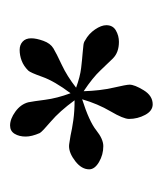

<svg xmlns="http://www.w3.org/2000/svg" viewBox="9 -760 323 381"><g transform="rotate(90 170.5 -569.5)"><path d="M79 -447Q69 -447 62.5 -453Q56 -459 56 -470Q56 -480 61 -494Q66 -508 76 -514Q86 -520 108.5 -530.5Q131 -541 154 -559Q132 -567 115 -569Q98 -571 85 -572Q76 -573 70 -573.5Q64 -574 60 -577Q47 -584 38.5 -596.5Q30 -609 30 -619Q30 -632 40.5 -638Q51 -644 63 -644Q84 -644 96 -632Q105 -623 119.5 -607.5Q134 -592 161 -574Q160 -607 154 -633Q148 -659 148 -665Q148 -675 159 -693Q170 -711 187 -711Q200 -711 208 -696Q216 -681 216 -664Q216 -653 201 -627.5Q186 -602 177 -571Q221 -585 238.5 -599Q256 -613 270 -613Q287 -613 301.5 -604.5Q316 -596 316 -585Q316 -570 300 -557.5Q284 -545 270 -545Q267 -545 261.5 -546Q256 -547 249 -548Q236 -551 218.5 -553.5Q201 -556 179 -556Q201 -526 221 -509Q241 -492 244 -487Q251 -471 251 -459Q251 -446 245.5 -437Q240 -428 229 -428Q216 -428 201.5 -438.5Q187 -449 183 -464Q181 -474 178 -497.5Q175 -521 165 -548Q141 -516 132.5 -492Q124 -468 120 -464Q111 -455 100.5 -451Q90 -447 79 -447Z"/></g></svg>

Font: Castoro Titling
Style: Regular
Weight: 400
Version: Version 2.04